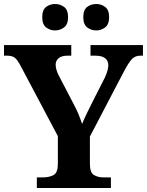

<svg xmlns="http://www.w3.org/2000/svg" viewBox="-20 -939 734 959"><path d="M164 0V-53H194Q227 -53 248 -65Q269 -77 269 -120V-259L84 -608Q69 -637 56 -649Q43 -661 13 -661H0V-714H336V-661H318Q288 -661 273 -648.5Q258 -636 258 -616Q258 -603 262.5 -588.5Q267 -574 274 -561L348 -419Q363 -391 372.5 -367.5Q382 -344 390 -320Q400 -345 415 -375.5Q430 -406 446 -438L504 -552Q514 -574 517.5 -589Q521 -604 521 -612Q521 -661 455 -661H432V-714H694V-661H682Q656 -661 640 -645Q624 -629 600 -584L429 -257V-121Q429 -77 449 -65Q469 -53 496 -53H534V0ZM461 -787Q435 -787 415.5 -802Q396 -817 396 -853Q396 -890 415.5 -904.5Q435 -919 461 -919Q485 -919 505 -904.5Q525 -890 525 -853Q525 -817 505 -802Q485 -787 461 -787ZM255 -787Q230 -787 210.5 -802Q191 -817 191 -853Q191 -890 210.5 -904.5Q230 -919 255 -919Q280 -919 300 -904.5Q320 -890 320 -853Q320 -817 300 -802Q280 -787 255 -787Z"/></svg>

Font: Noto Serif Sinhala
Style: Bold
Weight: 700
Designer: Jelle Bosma - Monotype Design Team
Foundry: Monotype Imaging Inc.
Version: Version 2.007; ttfautohint (v1.8.4.7-5d5b)